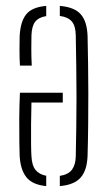

<svg xmlns="http://www.w3.org/2000/svg" viewBox="-20 -625 369 650"><path d="M276.5 -502Q277.5 -459.5 278.2 -410.2Q279 -361 279 -308.8Q279 -256.5 278.5 -203.2Q278 -150 276.5 -99Q275 -48.5 253 -23.8Q231 1 182.5 5V-29.5Q211.5 -34 223.8 -50.8Q236 -67.5 236.5 -96Q237.5 -142 238.2 -192Q239 -242 239 -294.2Q239 -346.5 238.2 -399.5Q237.5 -452.5 236.5 -505Q236 -537.5 223 -552.5Q210 -567.5 182.5 -571V-605Q232 -601 253.5 -576.5Q275 -552 276.5 -502ZM136.5 -605V-570.5Q111 -566.5 99.2 -551.5Q87.5 -536.5 86.5 -505Q86 -490 86 -460.5Q86 -431 87.5 -403H47.5Q46 -426.5 46 -456.5Q46 -486.5 46.5 -502Q49 -552 68.8 -576.5Q88.5 -601 136.5 -605ZM192.5 -311V-278H86.5Q85.5 -242.5 85.2 -205.2Q85 -168 85.2 -138.2Q85.5 -108.5 86.5 -96Q88 -64.5 100.8 -49.2Q113.5 -34 136.5 -30V5Q89.5 0.5 69.2 -25.2Q49 -51 46.5 -98Q46 -109 45.5 -143.8Q45 -178.5 45.2 -223.8Q45.5 -269 47.5 -311Z"/></svg>

Font: Big Shoulders Stencil Text SC Thin
Style: Regular
Weight: 100
Designer: Patric King
Foundry: XO Type Co
Version: Version 2.001